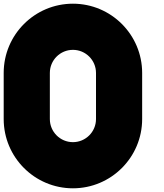

<svg xmlns="http://www.w3.org/2000/svg" viewBox="-20 -820 890 1040"><path d="M750 -175V-425C750 -632 582 -800 375 -800C168 -800 0 -632 0 -425V-175C0 32 168 200 375 200C582 200 750 32 750 -175ZM250 -175V-425C250 -494 306 -550 375 -550C444 -550 500 -494 500 -425V-175C500 -106 444 -50 375 -50C306 -50 250 -106 250 -175Z"/></svg>

Font: Kubos
Style: Regular
Weight: 400
Version: Version 001.000